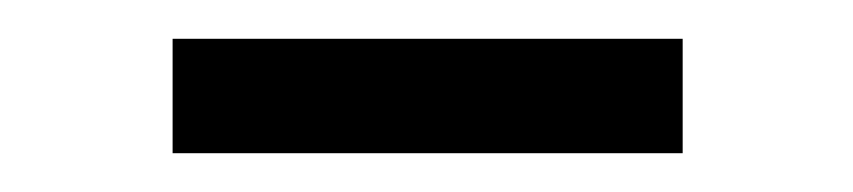

<svg xmlns="http://www.w3.org/2000/svg" viewBox="-20 -371 440 99"><path d="M332 -292H69V-351H332Z"/></svg>

Font: Kaisei Opti
Style: Regular
Weight: 400
Designer: Font-Kai, 金井和夫
Foundry: KAZUO KANAI
Version: Version 5.003